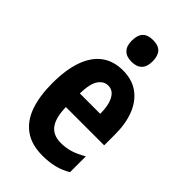

<svg xmlns="http://www.w3.org/2000/svg" viewBox="-234 -839 926 926"><g transform="rotate(45 228.5 -376.0)"><path d="M234 -556Q296 -556 338.5 -525.5Q381 -495 403 -440Q425 -385 425 -310V-236H164Q165 -165 190.5 -130.5Q216 -96 268 -96Q303 -96 334 -105.5Q365 -115 400 -136V-28Q367 -8 330 1Q293 10 250 10Q175 10 127.5 -24Q80 -58 58 -121Q36 -184 36 -270Q36 -363 58.5 -426.5Q81 -490 125 -523Q169 -556 234 -556ZM236 -454Q205 -454 185.5 -425Q166 -396 165 -330H304Q304 -369 296 -396.5Q288 -424 273 -439Q258 -454 236 -454ZM233 -762Q270 -762 287 -743Q304 -724 304 -687Q304 -651 286 -632.5Q268 -614 233 -614Q198 -614 180 -632.5Q162 -651 162 -687Q162 -725 179.5 -743.5Q197 -762 233 -762Z"/></g></svg>

Font: Noto Sans Khmer ExtraCondensed
Style: Bold
Weight: 700
Width: 2
Designer: Danh Hong and the Monotype Design Team
Foundry: Monotype Imaging Inc.
Version: Version 2.004